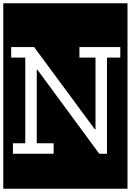

<svg xmlns="http://www.w3.org/2000/svg" viewBox="-32 -937 797 1170"><path d="M-12 213V-917H745V213ZM620 -586H701V-650H452V-586H550V-149H546L176 -650H36V-586H122V-64H47V0H295V-64H192V-512H196L573 0H620Z"/></svg>

Font: Zilla Slab Highlight Regular
Style: Regular
Weight: 400
Designer: Typotheque Type Foundry
Foundry: Typotheque type foundry
Version: Version 1.1; 2017; ttfautohint (v1.6)